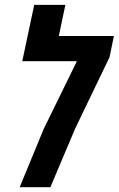

<svg xmlns="http://www.w3.org/2000/svg" viewBox="-20 -780 495 800"><path d="M62 0 162.1 -242.7 300.3 -524.9H72.8L122.6 -759.8H252.4L225.1 -629.9H454.6L436.5 -542L292.5 -242.7L189.9 0Z"/></svg>

Font: Open Sans Condensed
Style: Italic
Weight: 400
Width: 3
Italic angle: -12°
Designer: Monotype Design Team
Foundry: Monotype Imaging Inc.
Version: Version 3.000